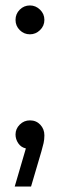

<svg xmlns="http://www.w3.org/2000/svg" viewBox="-20 -539 220 705"><path d="M90 -413Q68 -413 52.5 -428.5Q37 -444 37 -466Q37 -488 52.5 -503.5Q68 -519 90 -519Q111 -519 127 -503.5Q143 -488 143 -466Q143 -444 127 -428.5Q111 -413 90 -413ZM34 146 75 6Q57 2 47 -13Q37 -28 37 -45Q37 -66 52.5 -81.5Q68 -97 90 -97Q113 -97 128 -81Q143 -65 143 -42Q143 -27 140 -13.5Q137 0 132 17L94 146Z"/></svg>

Font: MuseoModerno Light
Style: Regular
Weight: 300
Designer: Pablo Cosgaya, Héctor Gatti, Marcela Romero, and the Authors of The MuseoModerno Project.
Foundry: Omnibus-Type Team
Version: Version 1.001